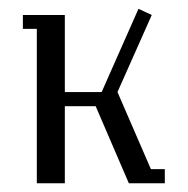

<svg xmlns="http://www.w3.org/2000/svg" viewBox="-20 -418 428 438"><path d="M32.2 -352.1V-383.8H127.9V-208H211.9L295.9 -397.9L326.2 -383.8L248 -208L324.2 -32.2H356V0H273.9L198.2 -175.8H127.9V0H64V-352.1Z"/></svg>

Font: Gawaa
Style: Regular
Weight: 400
Designer: T. Christopher White
Version: Version 1.0